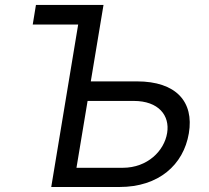

<svg xmlns="http://www.w3.org/2000/svg" viewBox="-20 -747 835 767"><path d="M110.8 -649.1H292.3L184.7 0H457.4C613.6 0 713.1 -88.1 734.4 -214.5C755.7 -340.9 683.2 -421.9 527 -421.9H342.7L393.5 -727.3H123.6ZM285.5 -76.7 329.9 -343.8H514.2C613.6 -343.8 659.1 -285.5 647.7 -215.9C636.4 -144.9 569.6 -76.7 470.2 -76.7Z"/></svg>

Font: Margiela Sans
Style: Italic
Weight: 400
Italic angle: -9.39999°
Designer: Stefan Endress, Andreas Faust
Version: Version 1.100;FEAKit 1.0